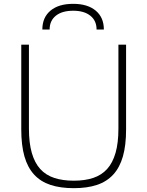

<svg xmlns="http://www.w3.org/2000/svg" viewBox="-20 -972 769 1002"><path d="M365 10Q295 10 243.5 -7Q192 -24 158 -61Q124 -98 107.5 -156Q91 -214 91 -296V-739H131V-301Q131 -226 146 -174Q161 -122 190 -90Q219 -58 263 -43.5Q307 -29 365 -29Q423 -29 466.5 -43.5Q510 -58 539 -90Q568 -122 583 -174Q598 -226 598 -301V-739H638V-296Q638 -214 621.5 -156Q605 -98 571 -61Q537 -24 486 -7Q435 10 365 10ZM484 -818Q484 -864 451.5 -890Q419 -916 362 -916Q304 -916 271.5 -890Q239 -864 239 -818H201Q201 -881 243.5 -916.5Q286 -952 362 -952Q437 -952 479.5 -916.5Q522 -881 522 -818Z"/></svg>

Font: Encode Sans Normal
Style: Thin
Weight: 100
Designer: Pablo Impallari, Andres Torresi
Foundry: Pablo Impallari, Andres Torresi
Version: Version 1.000; ttfautohint (v1.00) -l 8 -r 50 -G 200 -x 14 -